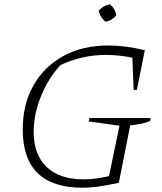

<svg xmlns="http://www.w3.org/2000/svg" viewBox="-20 -867 756 895"><path d="M365 8Q86 8 86 -263Q86 -381 136 -469Q186 -557 275.5 -606Q365 -655 485 -655Q564 -655 655 -633L618 -448H603L597 -598Q535 -611 474 -611Q418 -611 365 -599Q312 -587 262 -564Q204 -501 170.5 -417Q137 -333 137 -252Q137 -146 197.5 -88.5Q258 -31 370 -31Q421 -31 488 -46L537 -281L393 -301L397 -317H682L680 -303Q646 -288 587 -283L534 -15Q474 -2 436 3Q398 8 365 8ZM493 -847Q518 -825 522 -795Q501 -770 471 -766Q447 -787 440 -817Q462 -842 493 -847Z"/></svg>

Font: Piazzolla SC ExtraLight
Style: Italic
Weight: 200
Italic angle: -11.3°
Designer: Juan Pablo del Peral
Foundry: Huerta Tipografica
Version: Version 1.330